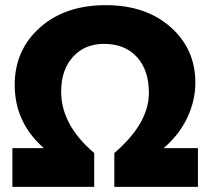

<svg xmlns="http://www.w3.org/2000/svg" viewBox="-20 -724 815 744"><path d="M390 -704Q545 -704 641 -619Q737 -534 737 -404Q737 -334 705.5 -267.5Q674 -201 614 -150H747V0H423V-131Q557 -246 557 -364Q557 -452 510.5 -503Q464 -554 383 -554Q308 -554 262.5 -503.5Q217 -453 217 -369Q217 -240 345 -131V0H28V-150H150Q37 -249 37 -395Q37 -530 134.5 -617Q232 -704 390 -704Z"/></svg>

Font: Cantarell Extra Bold
Style: Regular
Weight: 800
Designer: Dave Crossland, Nikolaus Waxweiler, Florian Fecher, Jacques Le Bailly, Eben Sorkin, Alexei Vanyashin, Alexios Zavras, Em
Version: Version 0.303